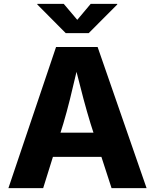

<svg xmlns="http://www.w3.org/2000/svg" viewBox="-20 -970 799 990"><path d="M23.4 0H202.6L252.9 -161.1H502.9L555.2 0H735.8L483.4 -727.5H269ZM308.6 -950.2H172.4V-946.8L318.8 -799.3H437.5L584.5 -946.8V-950.2H447.8L378.4 -867.7ZM292 -286.1 306.6 -333C330.1 -411.1 351.6 -501 374.5 -599.6C398.9 -501.5 422.4 -412.6 446.8 -333L461.9 -286.1Z"/></svg>

Font: Raveo
Style: Bold
Weight: 700
Designer: Jakub Foglar, Rasmus Andersson (Inter)
Foundry: Jakubfoglar.com
Version: Version 1.100;Glyphs 3.2.3 (3260)